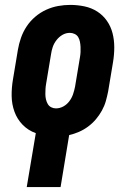

<svg xmlns="http://www.w3.org/2000/svg" viewBox="-20 -548 540 783"><path d="M89 215 126 -5Q95 -16 72.5 -39Q50 -62 39 -92.5Q28 -123 27.5 -156.5Q27 -190 33 -225L53 -345Q57 -369 65.5 -393.5Q74 -418 88.5 -440Q103 -462 123.5 -479.5Q144 -497 168 -508Q192 -519 217 -523.5Q242 -528 266 -528Q296 -528 324.5 -522Q353 -516 376.5 -501Q400 -486 416 -463Q432 -440 439 -412.5Q446 -385 446 -355Q446 -325 441 -295L421 -175Q417 -155 411.5 -135.5Q406 -116 395.5 -97Q385 -78 371 -61.5Q357 -45 339.5 -32Q322 -19 302.5 -10.5Q283 -2 262 3L227 215ZM208 -106Q224 -106 238.5 -114Q253 -122 263 -135.5Q273 -149 278 -164Q283 -179 286 -194L306 -314Q308 -325 308.5 -335.5Q309 -346 308.5 -356.5Q308 -367 306 -377.5Q304 -388 299 -396.5Q294 -405 284.5 -409.5Q275 -414 265 -414Q249 -414 235 -406Q221 -398 210.5 -384.5Q200 -371 195 -356Q190 -341 188 -326L168 -206Q166 -195 165.5 -184.5Q165 -174 165 -163.5Q165 -153 167.5 -142.5Q170 -132 175 -123.5Q180 -115 189 -110.5Q198 -106 208 -106Z"/></svg>

Font: Iosevka Curly Slab Heavy
Style: Italic
Weight: 900
Italic angle: -9°
Monospace: yes
Designer: Belleve Invis
Foundry: Belleve Invis
Version: Version 22.1.2; ttfautohint (v1.8.4)